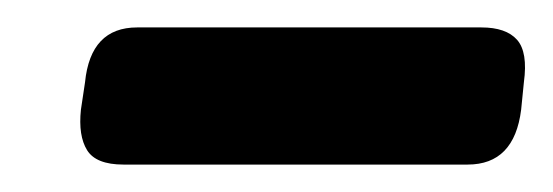

<svg xmlns="http://www.w3.org/2000/svg" viewBox="-20 -717 403 140"><path d="M70 -597Q50 -597 43.5 -607.5Q37 -618 39 -637L42 -657Q46 -697 80 -697H331Q349 -697 357 -688Q365 -679 362 -657L360 -637Q355 -597 321 -597Z"/></svg>

Font: Asap ExtraBold
Style: Italic
Weight: 800
Italic angle: -6°
Designer: Pablo Cosgaya
Foundry: Omnibus-Type
Version: Version 3.001; ttfautohint (v1.8.4.7-5d5b)